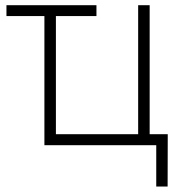

<svg xmlns="http://www.w3.org/2000/svg" viewBox="-20 -549 661 726"><path d="M344.7 -529.3V-488.3H4.4V-529.3ZM147.9 0V-529.3H191.4V-41.5H502.4V-529.3H545.9V0ZM570.8 156.2V0H523.4V-41.5H614.3L613.8 156.2Z"/></svg>

Font: Inter 24pt ExtraLight
Style: Regular
Weight: 250
Designer: Rasmus Andersson
Foundry: rsms
Version: Version 4.001;git-66647c0bb